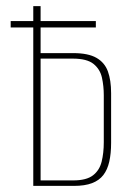

<svg xmlns="http://www.w3.org/2000/svg" viewBox="-20 -609 433 629"><path d="M89 0V-589H113V-435H220Q269 -435 296 -419.5Q323 -404 333.5 -375Q344 -346 344 -304V-141Q344 -106 338 -79.5Q332 -53 318.5 -35.5Q305 -18 281.5 -9Q258 0 222 0ZM113 -18H220Q263 -18 284.5 -34.5Q306 -51 313 -79.5Q320 -108 320 -143V-297Q320 -327 314 -354.5Q308 -382 286.5 -399.5Q265 -417 218 -417H113ZM15 -519V-540H294V-519Z"/></svg>

Font: Alumni Sans SC Thin
Style: Regular
Weight: 100
Designer: Robert E. Leuschke
Foundry: Robert E. Leuschke
Version: Version 1.018